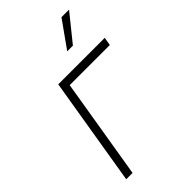

<svg xmlns="http://www.w3.org/2000/svg" viewBox="-232 -835 910 910"><g transform="rotate(-45 223.5 -380.0)"><path d="M447.3 -545.9 440.4 -504.9H171.4L87.9 0H45.4L135.7 -545.9ZM276.4 -626.5 371.6 -760.3H422.4L314.5 -626.5Z"/></g></svg>

Font: Inter Extra Light
Style: Italic
Weight: 200
Italic angle: -9.39999°
Designer: Rasmus Andersson
Foundry: rsms
Version: Version 4.000;git-3c8e0fc